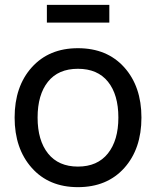

<svg xmlns="http://www.w3.org/2000/svg" viewBox="-20 -753 640 788"><path d="M172.4 -660.2V-732.9H428.7V-660.2ZM299.8 15.1Q180.7 15.1 110.4 -64Q40 -143.1 40 -270.5Q40 -398.4 110.6 -476.8Q181.2 -555.2 299.8 -555.2Q419.4 -555.2 490 -476.6Q560.5 -397.9 560.5 -270.5Q560.5 -142.1 490 -63.5Q419.4 15.1 299.8 15.1ZM299.8 -69.3Q379.9 -69.3 422.9 -123.3Q465.8 -177.2 465.8 -270.5Q465.8 -364.7 423.1 -417.7Q380.4 -470.7 299.8 -470.7Q219.2 -470.7 176.8 -417.5Q134.3 -364.3 134.3 -270.5Q134.3 -176.8 177.2 -123Q220.2 -69.3 299.8 -69.3Z"/></svg>

Font: Vela Sans Med
Style: Regular
Weight: 500
Designer: Principal design: Mikhail Sharanda - project Manrope.
Design modification: Ravid Balaliev
Foundry: Mikhail Sharanda
Version: Version 1.001